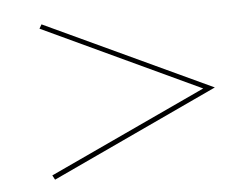

<svg xmlns="http://www.w3.org/2000/svg" viewBox="-37 -511 567 451"><g transform="rotate(-5 247.0 -286.0)"><path d="M75.8 -103.2 70.2 -113.7 441.1 -286.3 70.2 -459.7 75.8 -469.4 468.5 -286.3Z"/></g></svg>

Font: Playfair 144pt
Style: Regular
Weight: 400
Designer: Claus Eggers Sørensen
Foundry: Claus Eggers Sørensen
Version: Version 2.001;gftools[0.9.30]